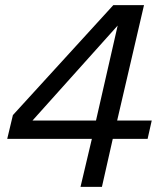

<svg xmlns="http://www.w3.org/2000/svg" viewBox="-20 -724 625 744"><path d="M292 0 336 -186H8L30 -278L419 -704H538L434 -257H568L552 -186H417L375 0ZM106 -257H352L436 -625Z"/></svg>

Font: Prodigy Sans
Style: Italic
Weight: 400
Italic angle: -13°
Designer: Wei Huang
Foundry: Wei Huang
Version: Version 1.003; ttfautohint (v1.8.3)